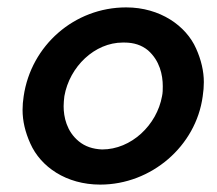

<svg xmlns="http://www.w3.org/2000/svg" viewBox="-20 -490 587 519"><path d="M44 -230C42 -217 41 -205 41 -193C41 -163 48 -133 62 -102C90 -39 159 9 251 9C389 9 510 -95 528 -230C530 -243 531 -256 531 -268C531 -297 524 -328 510 -359C483 -420 413 -470 321 -470C181 -470 64 -367 44 -230ZM154 -230C168 -310 236 -375 312 -375C313 -375 315 -375 316 -375C342 -375 363 -368 380 -354C412 -326 420 -287 420 -257C420 -248 420 -239 418 -230C404 -152 335 -86 256 -86C231 -87 210 -94 193 -108C160 -135 152 -174 152 -203C152 -212 153 -221 154 -230Z"/></svg>

Font: Jost Medium
Style: Italic
Weight: 500
Italic angle: -5°
Version: Version 3.710